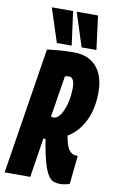

<svg xmlns="http://www.w3.org/2000/svg" viewBox="-121 -984 631 1047"><g transform="rotate(10 195.0 -460.5)"><path d="M-19 0 92 -700Q127 -704 161 -707Q195 -710 239 -710Q320 -710 364.5 -660Q409 -610 409 -518Q409 -425 375 -357.5Q341 -290 284 -257Q294 -199 310 -178.5Q326 -158 349 -158Q355 -158 358 -158L342 -1Q334 4 317 7Q300 10 291 10Q271 10 254.5 4.5Q238 -1 223.5 -22.5Q209 -44 195.5 -90.5Q182 -137 169 -218Q165 -218 162.5 -218Q160 -218 157 -218L123 0ZM193 -341Q212 -341 229 -366Q246 -391 256.5 -431.5Q267 -472 267 -518Q267 -545 259.5 -560.5Q252 -576 236 -576Q226 -576 214 -573L177 -343Q180 -342 184.5 -341.5Q189 -341 193 -341ZM139 -744 78 -931H196L221 -744ZM276 -744 216 -931H334L358 -744Z"/></g></svg>

Font: Georama ExtraCondensed ExtraBold
Style: Italic
Weight: 800
Width: 2
Italic angle: -9°
Designer: Jean-Baptiste Levee
Foundry: Production Type
Version: Version 1.000